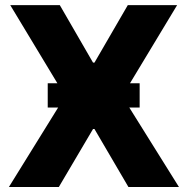

<svg xmlns="http://www.w3.org/2000/svg" viewBox="-20 -748 750 768"><path d="M219.2 -727.5 352.1 -497.6H357.9L491.2 -727.5H688.5L468.8 -363.3L695.8 0H493.7L357.9 -231.9H352.1L215.3 0H15.6L240.7 -363.3L21 -727.5ZM170.9 -317.9V-415H538.6V-317.9Z"/></svg>

Font: Inter Tight ExtraBold
Style: Regular
Weight: 800
Designer: Rasmus Andersson
Foundry: rsms
Version: Version 3.004; ttfautohint (v1.8.4.7-5d5b)